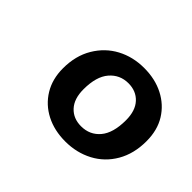

<svg xmlns="http://www.w3.org/2000/svg" viewBox="-80 -834 543 543"><g transform="rotate(45 191.5 -562.5)"><path d="M221 -410Q177 -410 143 -427.5Q109 -445 89.5 -477Q70 -509 70 -552Q70 -602 92 -639Q114 -676 150.5 -695.5Q187 -715 232 -715Q276 -715 310 -697.5Q344 -680 363.5 -648.5Q383 -617 383 -573Q383 -523 361.5 -486Q340 -449 303 -429.5Q266 -410 221 -410ZM222 -472Q257 -472 278.5 -497.5Q300 -523 300 -574Q300 -612 281 -632.5Q262 -653 231 -653Q197 -653 175 -627.5Q153 -602 153 -551Q153 -513 172 -492.5Q191 -472 222 -472Z"/></g></svg>

Font: Nunito ExtraLight
Style: Bold Italic
Weight: 700
Italic angle: -9°
Version: Version 3.602